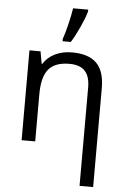

<svg xmlns="http://www.w3.org/2000/svg" viewBox="-66 -852 746 1139"><g transform="rotate(5 307.0 -283.0)"><path d="M326 -606Q350 -644 376.5 -702Q403 -760 412 -795V-806H322Q316 -765 302.5 -709.5Q289 -654 277 -620V-606ZM533 -349Q533 -451 485 -498Q437 -545 339 -545Q283 -545 238.5 -523.5Q194 -502 169 -462H165L152 -535H86V0H167V-281Q167 -384 205.5 -430Q244 -476 329 -476Q392 -476 422 -444Q452 -412 452 -346V240H533Z"/></g></svg>

Font: OpenSansMMV
Style: Regular
Weight: 400
Designer: Steve Matteson
Foundry: Ascender Corporation
Version: Version 4.000